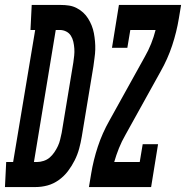

<svg xmlns="http://www.w3.org/2000/svg" viewBox="-81 -755 751 775"><path d="M-61 0 -56 -101H-28L61 -634H42L47 -735H165Q182 -735 198 -732.5Q214 -730 228.5 -722.5Q243 -715 254.5 -704.5Q266 -694 274.5 -680.5Q283 -667 289 -652Q295 -637 298 -621Q301 -605 302.5 -588Q304 -571 303.5 -554.5Q303 -538 300.5 -521Q298 -504 296 -487L249 -203Q245 -179 238.5 -155Q232 -131 220.5 -108Q209 -85 193.5 -64.5Q178 -44 156.5 -28.5Q135 -13 111 -6.5Q87 0 63 0ZM56 -101H68Q81 -101 95 -105.5Q109 -110 119.5 -119Q130 -128 138.5 -140.5Q147 -153 153 -166Q159 -179 162 -192.5Q165 -206 168 -219L215 -503Q217 -517 218.5 -531Q220 -545 219 -559Q218 -573 215 -586.5Q212 -600 205 -611Q198 -622 186 -628Q174 -634 160 -634H144ZM278 0 287 -54Q296 -109 314 -163.5Q332 -218 361 -269L503 -525Q518 -551 529 -578.5Q540 -606 547 -634H445L433 -562H371L399 -735H650L641 -681Q632 -626 614 -571.5Q596 -517 567 -466L425 -210Q410 -184 399 -156.5Q388 -129 380 -101H483L495 -173H557L529 0Z"/></svg>

Font: Iosevka Curly Slab Extended
Style: Bold Italic
Weight: 700
Width: 7
Italic angle: -9°
Monospace: yes
Designer: Belleve Invis
Foundry: Belleve Invis
Version: Version 11.0.0; ttfautohint (v1.8.3)